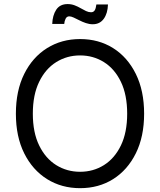

<svg xmlns="http://www.w3.org/2000/svg" viewBox="-20 -933 802 962"><path d="M381.3 9.8Q288.6 9.8 215.8 -35.6Q143.1 -81.1 101.3 -164.8Q59.6 -248.5 59.6 -363.3Q59.6 -478.5 101.3 -562.5Q143.1 -646.5 215.8 -691.9Q288.6 -737.3 381.3 -737.3Q474.6 -737.3 546.9 -691.9Q619.1 -646.5 660.6 -562.5Q702.1 -478.5 702.1 -363.3Q702.1 -248.5 660.6 -164.8Q619.1 -81.1 546.9 -35.6Q474.6 9.8 381.3 9.8ZM381.3 -72.3Q447.3 -72.3 500.7 -105.7Q554.2 -139.2 585.7 -204.1Q617.2 -269 617.2 -363.3Q617.2 -458 585.7 -523.2Q554.2 -588.4 500.7 -621.8Q447.3 -655.3 381.3 -655.3Q315.4 -655.3 261.7 -621.8Q208 -588.4 176.3 -523.2Q144.5 -458 144.5 -363.3Q144.5 -269 176.3 -204.1Q208 -139.2 261.7 -105.7Q315.4 -72.3 381.3 -72.3ZM444.8 -811.5Q427.2 -811.5 410.2 -817.4Q393.1 -823.2 377.4 -831.3Q361.8 -839.4 348.9 -845.2Q335.9 -851.1 327.1 -851.1Q314.5 -851.1 308.6 -838.9Q302.7 -826.7 301.8 -813H241.7Q243.2 -856 261.7 -884.3Q280.3 -912.6 318.8 -912.6Q337.4 -912.6 353.5 -906.5Q369.6 -900.4 383.8 -892.1Q397.9 -883.8 410.9 -877.7Q423.8 -871.6 436 -871.6Q448.2 -871.6 454.3 -880.9Q460.4 -890.1 462.9 -910.6H521Q519.5 -865.7 499.8 -838.6Q480 -811.5 444.8 -811.5Z"/></svg>

Font: GitLab Sans
Style: Regular
Weight: 400
Designer: Rasmus Andersson
Foundry: Modifications by GitLab B.V., manufactured by rsms
Version: Version 4.000;git-c8fb6b7